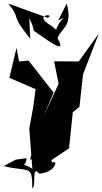

<svg xmlns="http://www.w3.org/2000/svg" viewBox="-46 -805 570 1068"><path d="M42 83 -26 119C119 154 133 108 134 243C158 232 126 108 173 161C284 153 289 36 199 138C288 142 218 10 207 108L338 20L359 -181L396 -211L416 -392L504 -619L392 -463L255 -464L280 -339L195 -155L252 -290L113 -468L60 -463L46 -539L6 -372L152 -309L139 -211L117 -90L129 71L240 -29L146 12C94 128 142 94 167 -17C106 8 141 173 135 134C-17 49 96 170 102 75ZM239 -662C130 -725 265 -732 220 -706L0 -785C77 -691 3 -736 122 -590L117 -705C167 -601 107 -661 191 -600C287 -531 322 -522 255 -622L270 -578C284 -650 363 -647 325 -785L278 -692C354 -722 297 -723 266 -640Z"/></svg>

Font: Asimov Silicon
Style: Regular
Weight: 400
Designer: Google
Version: Version 2.000980; 2014